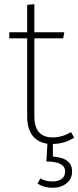

<svg xmlns="http://www.w3.org/2000/svg" viewBox="-20 -673 372 911"><path d="M231 70Q322 76 322 140Q322 176 295.5 197Q269 218 230 218Q189 218 158 198L172 173Q194 188 230 188Q256 188 272.5 176Q289 164 289 140Q289 94 200 93L205 9Q160 3 134.5 -29.5Q109 -62 109 -119V-491H24V-520H109V-650L143 -653V-520H285L280 -491H143V-121Q143 -21 230 -21Q274 -21 317 -46L332 -20Q288 9 231 10Z"/></svg>

Font: Fira Sans UltraLight
Style: Regular
Weight: 200
Designer: Carrois Corporate & Edenspiekermann AG
Foundry: Carrois Corporate GbR & Edenspiekermann AG
Version: Version 4.106;PS 004.106;hotconv 1.0.70;makeotf.lib2.5.58329